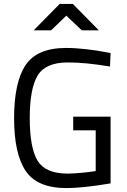

<svg xmlns="http://www.w3.org/2000/svg" viewBox="-20 -951 648 981"><path d="M354 -285V-355H545V-14Q403 10 320 10Q170 10 111 -78Q52 -166 52 -347Q52 -530 110.5 -618Q169 -706 318 -706Q365 -706 421.5 -699.5Q478 -693 512 -686L545 -680L542 -611Q418 -632 327 -632Q213 -632 172.5 -565.5Q132 -499 132 -347Q132 -196 172 -130Q212 -64 326 -64Q343 -64 363 -65.5Q383 -67 401 -68.5Q419 -70 434 -72Q449 -74 458.5 -75.5Q468 -77 469 -77V-285ZM152 -796 285 -931H352L485 -796H398L319 -871L241 -796Z"/></svg>

Font: TitilliumText22L Rg
Style: Regular
Weight: 400
Designer: Campivisivi
Foundry: Campivisivi
Version: 1.000